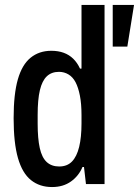

<svg xmlns="http://www.w3.org/2000/svg" viewBox="-20 -743 561 775"><path d="M190 12Q140 12 105 -16Q70 -44 52.5 -105Q35 -166 35 -266Q35 -363 52 -422.5Q69 -482 103.5 -510Q138 -538 187 -538Q215 -538 237 -530Q259 -522 275.5 -506Q292 -490 303 -466H309V-723H402V0H327L319 -69H313Q298 -33 266.5 -10.5Q235 12 190 12ZM219 -71Q251 -71 270.5 -91Q290 -111 299.5 -150Q309 -189 309 -245V-278Q309 -324 302.5 -357Q296 -390 285 -411Q274 -432 256.5 -442.5Q239 -453 218 -453Q188 -453 169 -435Q150 -417 141 -379Q132 -341 132 -279V-244Q132 -184 140.5 -145.5Q149 -107 168.5 -89Q188 -71 219 -71ZM435 -555V-723H521L494 -555Z"/></svg>

Font: Archivo Condensed Medium
Style: Regular
Weight: 500
Width: 3
Designer: Hector Gatti
Foundry: Omnibus-Type
Version: Version 2.001